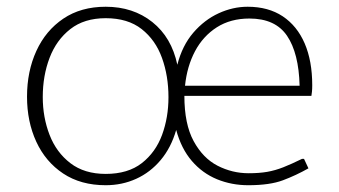

<svg xmlns="http://www.w3.org/2000/svg" viewBox="-20 -543 1011 572"><path d="M294.9 8.8Q220.7 8.8 168.2 -26.1Q115.7 -61 88.1 -120.8Q60.5 -180.7 60.5 -254.9Q60.5 -330.6 88.4 -391.4Q116.2 -452.1 168.7 -487.5Q221.2 -522.9 294.9 -522.9Q376.5 -522.9 433.8 -477.3Q491.2 -431.6 508.3 -350.1Q522.9 -407.2 555.9 -445.6Q588.9 -483.9 631.3 -503.4Q673.8 -522.9 717.8 -522.9Q779.3 -522.9 822.3 -494.4Q865.2 -465.8 887.7 -413.6Q910.2 -361.3 910.2 -289.1Q910.2 -277.3 909.4 -270Q908.7 -262.7 907.7 -257.3H529.3Q529.3 -173.3 556.9 -122.6Q584.5 -71.8 628.2 -49.3Q671.9 -26.9 720.7 -26.9Q752 -26.9 775.9 -31Q799.8 -35.2 824 -44.7Q848.1 -54.2 879.9 -69.8H885.7L898.9 -41.5Q861.8 -20.5 822.8 -5.9Q783.7 8.8 719.7 8.8Q669.9 8.8 626.5 -9Q583 -26.9 551.5 -63.5Q520 -100.1 504.9 -155.8Q489.7 -103 458.7 -66.2Q427.7 -29.3 385.7 -10.3Q343.8 8.8 294.9 8.8ZM294.9 -24.9Q361.3 -24.9 402.6 -57.1Q443.8 -89.4 462.9 -141.4Q481.9 -193.4 481.9 -253.4Q481.9 -316.9 462.6 -370.4Q443.4 -423.8 402.1 -456.3Q360.8 -488.8 294.9 -488.8Q231 -488.8 189.5 -456.3Q147.9 -423.8 127.7 -370.6Q107.4 -317.4 107.4 -253.9Q107.4 -193.4 127.7 -141.1Q147.9 -88.9 189.7 -56.9Q231.4 -24.9 294.9 -24.9ZM531.2 -287.6H872.6Q870.1 -384.8 835.2 -436.3Q800.3 -487.8 723.1 -487.8Q667 -487.8 626 -461.7Q585 -435.5 561 -390.4Q537.1 -345.2 531.2 -287.6Z"/></svg>

Font: Comme Thin
Style: Regular
Weight: 250
Version: Version 1.000;gftools[0.9.27]